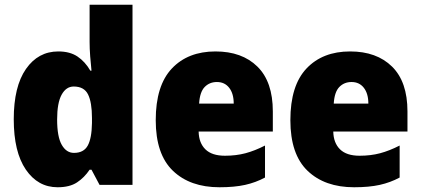

<svg xmlns="http://www.w3.org/2000/svg" viewBox="-20 -780 1775 810"><path d="M223 10Q140 10 89 -64.5Q38 -139 38 -277Q38 -415 89.5 -489Q141 -563 226 -563Q275 -563 307 -541.5Q339 -520 361 -482H366Q363 -509 360.5 -542Q358 -575 358 -603V-760H539V0H400L366 -64H358Q336 -31 305 -10.5Q274 10 223 10ZM292 -135Q333 -135 350 -165.5Q367 -196 368 -261V-282Q368 -348 351.5 -381.5Q335 -415 291 -415Q259 -415 240 -380.5Q221 -346 221 -276Q221 -203 240.5 -169Q260 -135 292 -135Z M889 -563Q1001 -563 1066 -499Q1131 -435 1131 -310V-225H818Q819 -177 846.5 -150Q874 -123 929 -123Q976 -123 1015.5 -133.5Q1055 -144 1098 -166V-31Q1059 -10 1014 0Q969 10 906 10Q782 10 709.5 -59.5Q637 -129 637 -273Q637 -419 705 -491Q773 -563 889 -563ZM895 -434Q864 -434 843.5 -413Q823 -392 820 -343H966Q966 -385 947 -409.5Q928 -434 895 -434Z M1457 -563Q1569 -563 1634 -499Q1699 -435 1699 -310V-225H1386Q1387 -177 1414.5 -150Q1442 -123 1497 -123Q1544 -123 1583.5 -133.5Q1623 -144 1666 -166V-31Q1627 -10 1582 0Q1537 10 1474 10Q1350 10 1277.5 -59.5Q1205 -129 1205 -273Q1205 -419 1273 -491Q1341 -563 1457 -563ZM1463 -434Q1432 -434 1411.5 -413Q1391 -392 1388 -343H1534Q1534 -385 1515 -409.5Q1496 -434 1463 -434Z"/></svg>

Font: Noto Sans Myanmar UI SemiCondensed Black
Style: Regular
Weight: 900
Width: 4
Designer: Monotype Design Team
Foundry: Monotype Imaging Inc.
Version: Version 2.103; ttfautohint (v1.8.4.7-5d5b)